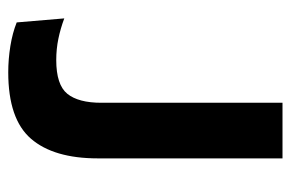

<svg xmlns="http://www.w3.org/2000/svg" viewBox="-137 -542 688 454"><g transform="rotate(90 207.0 -315.0)"><path d="M151 9.5Q120 9.5 89 4.5Q58 -0.5 33 -10.5L23.5 -123Q47.5 -114 71.8 -109Q96 -104 122 -104Q180.5 -104 201.8 -130.2Q223 -156.5 223 -210.5V-639H354.5V-202.5Q354.5 -98 308 -44.2Q261.5 9.5 151 9.5Z"/></g></svg>

Font: Anek Telugu SemiBold
Style: Regular
Weight: 600
Designer: Omkar Bhoir (Telugu), Yesha Goshar (Latin)
Foundry: Ek Type
Version: Version 1.003